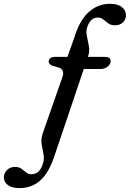

<svg xmlns="http://www.w3.org/2000/svg" viewBox="-170 -740 666 984"><path d="M275.5 -596.5Q270.5 -577 275.8 -553Q281 -529 285.5 -503.2Q290 -477.5 282 -453L280.5 -448.5H365.5Q381 -448.5 389.5 -443.5Q398 -438.5 397 -425.5Q396 -410 381.2 -398.2Q366.5 -386.5 345.5 -386.5H259.5L112 50.5Q83 142 38.5 183Q-6 224 -71 224Q-109 224 -129.5 208.5Q-150 193 -150 170Q-150.5 149 -134.8 132.2Q-119 115.5 -92.5 115.5Q-72.5 115.5 -59.8 124.8Q-47 134 -36 143.5Q-25 153 -9 153Q11.5 153 26.8 139.8Q42 126.5 51.5 93.5Q57.5 72 52.5 48.5Q47.5 25 43.5 -0.5Q39.5 -26 48 -53.5L150 -345.5Q156.5 -365 151.5 -376.2Q146.5 -387.5 134 -393L96.5 -403.5Q78 -413.5 79.5 -426.5Q80 -436 88.5 -442.2Q97 -448.5 111 -448.5H175.5L210 -544.5Q236 -633 283.2 -676.8Q330.5 -720.5 394.5 -720.5Q434.5 -720.5 455 -703.2Q475.5 -686 475.5 -664Q476 -640.5 460.5 -625.5Q445 -610.5 419.5 -610.5Q398 -610.5 384.5 -620.5Q371 -630.5 359.2 -640.2Q347.5 -650 331 -650Q292 -650 275.5 -596.5Z"/></svg>

Font: Fraunces 9pt S050
Style: Italic
Weight: 400
Italic angle: -16°
Version: Version 1.000; ttfautohint (v1.8.3)